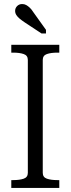

<svg xmlns="http://www.w3.org/2000/svg" viewBox="-20 -932 350 952"><path d="M118 -75V-635Q118 -657 97.5 -664Q77 -671 46 -671H36V-710H274V-671H264Q233 -671 212.5 -664Q192 -657 192 -635V-75Q192 -53 212.5 -46Q233 -39 264 -39H274V0H36V-39H46Q77 -39 97.5 -46Q118 -53 118 -75ZM145 -872Q137 -885 128 -893.5Q119 -902 110 -907Q101 -912 90 -912Q75 -912 65 -902Q55 -892 55 -878Q55 -867 61 -857.5Q67 -848 78 -839Q89 -830 104 -820L186 -766H208V-784Z"/></svg>

Font: Roboto Serif 28pt Condensed Light
Style: Regular
Weight: 300
Width: 3
Designer: Greg Gazdowicz
Foundry: Commercial Type
Version: Version 1.008